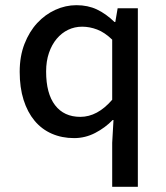

<svg xmlns="http://www.w3.org/2000/svg" viewBox="-20 -521 640 741"><path d="M413 200V30L418 -58H415Q386 -28 347.5 -8Q309 12 266 12Q219 12 180 -5Q141 -22 113.5 -55Q86 -88 71 -135.5Q56 -183 56 -244Q56 -304 74.5 -351.5Q93 -399 123.5 -432Q154 -465 193.5 -483Q233 -501 275 -501Q319 -501 354 -484.5Q389 -468 422 -436H425L434 -489H512V200ZM290 -70Q356 -70 413 -136V-368Q384 -396 355 -407Q326 -418 297 -418Q268 -418 243 -406Q218 -394 199 -371.5Q180 -349 169 -317Q158 -285 158 -245Q158 -160 192.5 -115Q227 -70 290 -70Z"/></svg>

Font: Source Code Pro Medium
Style: Regular
Weight: 500
Monospace: yes
Designer: Paul D. Hunt, Teo Tuominen
Foundry: Adobe Systems Incorporated
Version: Version 2.030;PS 1.000;hotconv 16.6.51;makeotf.lib2.5.65220